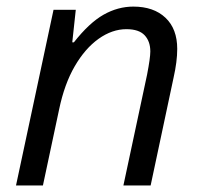

<svg xmlns="http://www.w3.org/2000/svg" viewBox="-20 -565 617 585"><path d="M356 0 428.2 -337.9Q438 -388.7 438 -408.2Q438 -439 420.7 -457.5Q403.3 -476.1 365.2 -476.1Q321.8 -476.1 280.5 -446.8Q239.3 -417.5 207.8 -363.3Q176.3 -309.1 160.2 -231.9L110.8 0H28.8L143.1 -535.2H210.9L200.2 -436H205.1Q252 -495.6 295.7 -520.3Q339.4 -544.9 386.2 -544.9Q448.2 -544.9 484.1 -511Q520 -477.1 520 -416Q520 -377.4 508.8 -328.1L439 0Z"/></svg>

Font: CAA NEO Sans
Style: Italic
Weight: 400
Italic angle: -12°
Version: Version 1.10